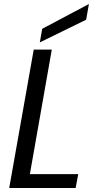

<svg xmlns="http://www.w3.org/2000/svg" viewBox="-20 -947 472 967"><path d="M149.9 -697.2H240.9L130.5 -70.1H374.1L361 0H26.4ZM192.6 -801.9 427.8 -926.8 413.9 -847.7 180.5 -733.5Z"/></svg>

Font: Poppins Variable
Style: Italic
Weight: 100
Italic angle: -10°
Designer: Jonny Pinhorn
Foundry: Indian Type Foundry
Version: Version 6.000